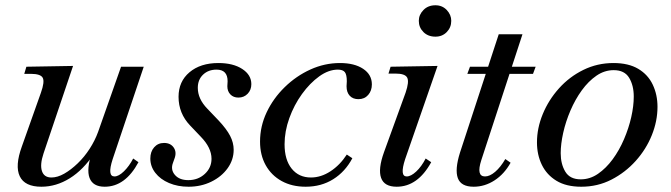

<svg xmlns="http://www.w3.org/2000/svg" viewBox="-20 -694 2545 728"><path d="M137 14Q74 14 55 -25.5Q36 -65 63 -139L135 -342Q150 -384 142 -399Q134 -414 97 -414H72L80 -441L257 -444L145 -112Q131 -70 139 -45.5Q147 -21 175 -21Q198 -21 223.5 -35.5Q249 -50 274.5 -74.5Q300 -99 320 -130Q340 -161 352 -194L439 -441H525L407 -90Q386 -25 414 -25Q430 -25 450 -44.5Q470 -64 485 -93L505 -79Q455 14 377 14Q332 14 319.5 -19.5Q307 -53 329 -117L337 -112Q296 -50 244.5 -18Q193 14 137 14Z M695 14Q654 14 621 0Q588 -14 569 -38.5Q550 -63 550 -93Q550 -119 564.5 -135.5Q579 -152 602 -152Q627 -152 639 -134Q651 -116 641 -91L636 -77Q626 -51 643 -31Q660 -11 694 -11Q731 -11 756.5 -34.5Q782 -58 782 -92Q782 -134 741 -176L701 -218Q657 -264 657 -327Q657 -385 698.5 -420Q740 -455 808 -455Q864 -455 898.5 -432.5Q933 -410 933 -375Q933 -353 919 -338.5Q905 -324 884 -324Q865 -324 853.5 -336Q842 -348 842 -367L843 -386Q843 -430 801 -430Q770 -430 750 -411Q730 -392 730 -361Q730 -319 766 -282L809 -237Q839 -205 852.5 -179Q866 -153 866 -126Q866 -88 843 -56Q820 -24 781 -5Q742 14 695 14Z M1139 14Q1087 14 1048 -7.5Q1009 -29 987.5 -67.5Q966 -106 966 -157Q966 -215 991 -268Q1016 -321 1059.5 -363.5Q1103 -406 1157 -430.5Q1211 -455 1269 -455Q1324 -455 1357 -433Q1390 -411 1390 -374Q1390 -350 1376 -334Q1362 -318 1339 -318Q1318 -318 1306 -331Q1294 -344 1294 -367L1295 -386Q1295 -411 1287.5 -420.5Q1280 -430 1261 -430Q1226 -430 1190.5 -404.5Q1155 -379 1125 -337.5Q1095 -296 1077 -246Q1059 -196 1059 -147Q1059 -88 1086 -54.5Q1113 -21 1159 -21Q1197 -21 1233 -44.5Q1269 -68 1295 -108L1316 -94Q1289 -43 1243.5 -14.5Q1198 14 1139 14Z M1484 14Q1437 14 1425 -19.5Q1413 -53 1436 -117L1518 -343Q1532 -384 1524 -399.5Q1516 -415 1480 -415H1453L1461 -441L1639 -444L1516 -90Q1495 -25 1522 -25Q1538 -25 1558 -43.5Q1578 -62 1594 -93L1615 -79Q1564 14 1484 14ZM1631 -555Q1603 -555 1585.5 -572.5Q1568 -590 1568 -615Q1568 -638 1585.5 -656Q1603 -674 1631 -674Q1657 -674 1674 -656Q1691 -638 1691 -615Q1691 -590 1674 -572.5Q1657 -555 1631 -555Z M1776 14Q1728 14 1716 -18.5Q1704 -51 1724 -115L1871 -564H1961L1805 -87Q1785 -25 1819 -25Q1837 -25 1857.5 -42.5Q1878 -60 1896 -91L1916 -77Q1892 -34 1855 -10Q1818 14 1776 14ZM1752 -414 1762 -441H1849L1839 -414ZM1883 -414 1894 -441H2011L2001 -414Z M2184 14Q2127 14 2090 -8.5Q2053 -31 2034.5 -69Q2016 -107 2016 -154Q2016 -208 2038 -261.5Q2060 -315 2099.5 -359Q2139 -403 2192 -429Q2245 -455 2306 -455Q2363 -455 2400 -433Q2437 -411 2455 -373Q2473 -335 2473 -289Q2473 -235 2451.5 -181.5Q2430 -128 2390.5 -84Q2351 -40 2298.5 -13Q2246 14 2184 14ZM2182 -14Q2217 -14 2247.5 -35Q2278 -56 2303 -90Q2328 -124 2346 -166Q2364 -208 2373.5 -250Q2383 -292 2383 -328Q2383 -370 2365.5 -399Q2348 -428 2307 -428Q2272 -428 2241.5 -407Q2211 -386 2186 -351.5Q2161 -317 2143 -275Q2125 -233 2115.5 -190.5Q2106 -148 2106 -113Q2106 -72 2123.5 -43Q2141 -14 2182 -14Z"/></svg>

Font: Baskervville Medium
Style: Italic
Weight: 500
Italic angle: -18°
Version: Version 1.100